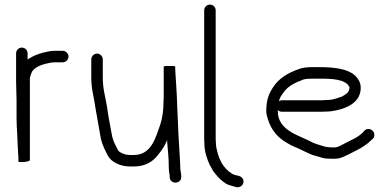

<svg xmlns="http://www.w3.org/2000/svg" viewBox="-20 -720 1697 835"><path d="M50 -488V-365C50 -339.1 52 -310 52 -283V-202C52 -192 52.3 -181 53 -169L55 -135C55.7 -125 56 -116 56 -108C56 -93.3 59 -61.8 59 -50C59.7 -46 60 -40.7 60 -34V-18C60 -16 64.2 -15 72.5 -15C81.5 -15 110 -16.9 110 -24V-382C112 -389.9 116 -401 119 -408C129.7 -425.8 156.4 -437.8 180 -443C191.5 -445.3 202.9 -449 218 -449H253C266.2 -449 278 -460.8 278 -474C278 -487.2 266.2 -499 253 -499H218C208 -499 198.7 -498 190 -496C161.8 -490.9 133.6 -482.1 113 -469C108.3 -467 104 -464.3 100 -461V-488C100 -502.1 88.7 -513 75 -513C61.3 -513 50 -502.1 50 -488Z M377 -462V-383C377 -330.5 388.8 -298.9 395 -251C402.4 -206.4 411.7 -158.7 419 -115C426.1 -86.6 437.5 -66 449 -43C464.1 -15.2 502.9 4 545 4H562C613.8 4 647.8 -18.9 670 -50C684.7 -68 697.4 -87.1 707 -111V-103C710.7 -52.8 714 -35.7 714 7C714 21.2 716.2 31.6 718 44V52C721.2 84.4 771.2 79.7 768 48V40C766.8 28.9 764 20.5 764 7C764 -1 763.7 -9.7 763 -19C758.2 -86.7 753.6 -177.6 751 -250C751 -268 749 -284.9 749 -303C747.7 -320.3 746.7 -337.7 746 -355C745 -379.6 742 -405 742 -427V-430C742 -432.7 733.7 -433.7 717 -433C700.3 -433.7 692 -432.7 692 -430V-298C692 -291.3 691.7 -284 691 -276C691 -240.3 686.3 -205.8 677 -178C656.5 -121.6 638.9 -46 562 -46H546C526 -46 501.6 -54.2 493 -67C483.5 -86 473.2 -103.3 468 -126C460.2 -167.4 450.7 -214.3 445 -258C437.5 -303 427 -333.7 427 -383V-462C427 -475.2 415.2 -487 402 -487C388.8 -487 377 -475.2 377 -462Z M868 -675V-114C868 -107.3 868.3 -100.7 869 -94C869 -59.7 880.7 -28.3 892 -3L900 11C902.7 17.7 907.3 25 914 33C929.8 52.4 943.7 67.2 965 80C979.3 87.1 992.5 88.8 1008 94C1029.7 98.3 1047.7 75 1035 56C1025.2 41.3 1005.1 45.1 990 36C971.6 25.5 955.4 8 944 -11L937 -26C932.4 -33.6 930.5 -43.6 927 -53L923 -69C920.4 -78 919 -86.7 919 -98C918.3 -102.7 918 -108 918 -114V-675C918 -689.1 906.7 -700 893 -700C879.3 -700 868 -689.1 868 -675Z M1193 -280 1197 -292C1198.3 -296.7 1202.3 -303.3 1209 -312C1222.4 -332.9 1235.7 -343.4 1256 -355L1274 -364C1282 -366.7 1289.3 -369.7 1296 -373C1308 -377.5 1324.5 -378 1341 -378H1369C1420.2 -378 1485.3 -376.7 1500 -340C1500 -316.8 1480.5 -308.1 1467 -300L1455 -296C1439.4 -290.2 1421.9 -285 1401 -285C1393.7 -284.3 1386.3 -284 1379 -284H1206C1202 -284 1197.7 -282.7 1193 -280ZM1582.5 -159C1575.5 -159 1569.7 -156.7 1565 -152L1558 -144C1545.1 -131.1 1527.8 -119.9 1510 -112L1471 -92C1460.5 -86.8 1451.4 -80.8 1439 -79H1418C1403.1 -80.2 1398.5 -80.7 1387 -84L1371 -89C1362 -91.3 1349.7 -95.9 1342 -99C1286.8 -130.6 1188 -148.7 1188 -237V-241C1193.3 -236.3 1199.3 -234 1206 -234H1379C1387 -234 1395.3 -234.3 1404 -235C1413.3 -235 1422.3 -236 1431 -238C1472.5 -244.9 1513 -260.6 1534 -290C1551.5 -313.8 1554.9 -352.9 1537 -376C1509.7 -419 1442 -428 1369 -428H1341C1317.5 -428 1295.3 -426.4 1278 -419C1230 -401.5 1194.5 -380.8 1168 -341C1148 -311.7 1138 -282.9 1138 -236C1138 -228 1140 -217.7 1144 -205C1158.8 -154.7 1187.5 -121.1 1229 -98C1250.2 -83.8 1270.3 -79.2 1295 -66C1320 -54.9 1330.6 -46.9 1357 -41L1374 -36C1387.7 -31.4 1396.5 -30 1415 -30C1425 -29.3 1434.3 -29.3 1443 -30C1462.8 -31.2 1478.3 -40.5 1493 -47L1532 -67C1554.4 -78.2 1576.1 -92.1 1593 -109L1601 -116C1605.7 -120.7 1608 -126.5 1608 -133.5C1608 -147.4 1596.4 -159 1582.5 -159Z"/></svg>

Font: HoneyBee
Style: Book
Weight: 300
Foundry: Cannot Into Space Fonts
Version: Version 0.89